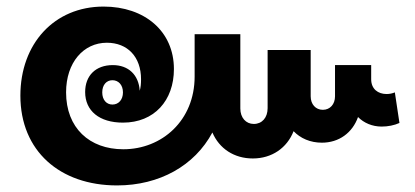

<svg xmlns="http://www.w3.org/2000/svg" viewBox="-20 -572 1263 584"><path d="M336 -8C465 -8 572 -68 626 -169C647 -120 692 -90 749 -90C807 -90 853 -122 873 -173C894 -151 924 -138 959 -138C1011 -138 1052 -168 1069 -216C1087 -198 1112 -187 1141 -187C1160 -187 1180 -191 1195 -198L1181 -291C1174 -288 1165 -286 1156 -286C1130 -286 1109 -301 1109 -331V-374H999V-279C999 -255 984 -238 962 -238C940 -238 925 -255 925 -279V-420H794V-243C794 -214 777 -195 752 -195C728 -195 711 -214 711 -242V-468H572V-339C572 -206 473 -118 355 -118C252 -118 181 -183 181 -291C181 -382 234 -442 305 -442C368 -442 409 -399 409 -331C409 -318 408 -306 405 -296C402 -344 371 -374 323 -374C271 -374 239 -342 239 -292C239 -235 282 -199 354 -199C449 -199 509 -266 509 -362C509 -477 420 -552 295 -552C145 -552 42 -439 42 -281C42 -113 162 -8 336 -8ZM322 -254C304 -254 291 -268 291 -291C291 -314 304 -328 322 -328C340 -328 354 -314 354 -291C354 -269 341 -254 322 -254Z"/></svg>

Font: Noto Sans Lao Looped Condensed
Style: Bold
Weight: 700
Width: 3
Designer: Mark Frömberg, Ben Mitchell
Foundry: The Fontpad Ltd
Version: Version 1.002